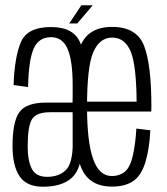

<svg xmlns="http://www.w3.org/2000/svg" viewBox="-20 -704 632 728"><path d="M309 -143V-382Q309 -481 284.5 -541.2Q260 -601.5 173.5 -601.5Q83.5 -601.5 59.2 -544.2Q35 -487 31.5 -381.5L86.5 -374Q88.5 -476.5 107.8 -519.8Q127 -563 173.5 -563Q217.5 -563 236.5 -518Q255.5 -473 255.5 -382V-124.5L264 -111.5ZM143 4Q215 4 252.2 -29.8Q289.5 -63.5 290.5 -148.5L256 -164.5Q256 -84.5 229.5 -59Q203 -33.5 159 -33.5Q116 -33.5 100.5 -64.2Q85 -95 85 -149Q85 -226 101.5 -252.2Q118 -278.5 170 -278.5Q206.5 -278.5 260.5 -278.5V-315Q201.5 -315 155 -315Q80 -315 53.8 -279.2Q27.5 -243.5 27.5 -150Q27.5 -76 54 -36Q80.5 4 143 4ZM404.5 3.5V-36.5Q355.5 -36.5 333 -101.5Q310 -166 310 -300Q310 -451 333.5 -506Q358 -561.5 405 -561.5Q454 -561.5 476 -507.5Q497 -455 498 -318.5H302.5V-281H553.5Q554 -291 554 -301Q554 -459.5 526 -531Q498 -602 405 -602Q314.5 -602 285 -530Q255 -457.5 255 -300Q255 -161.5 284 -78.5Q312 3.5 404.5 3.5ZM404.5 -36.5V3.5Q454 3.5 484.5 -17Q515 -37 531 -88Q546.5 -138.5 550 -210L497 -216.5Q494 -161.5 484 -115Q473.5 -69 453 -52.5Q432 -36.5 404.5 -36.5ZM242.5 -615H273L331.5 -684H288.5Z"/></svg>

Font: Anybody Condensed Light
Style: Regular
Weight: 300
Width: 3
Designer: Tyler Finck
Foundry: Etcetera Type Company
Version: Version 1.113;gftools[0.9.25]